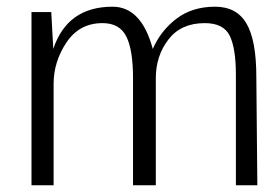

<svg xmlns="http://www.w3.org/2000/svg" viewBox="-20 -553 829 573"><path d="M684 0V-330Q684 -409 665.5 -446.5Q647 -484 591 -484Q520 -484 482.5 -435Q445 -386 445 -320V0H377V-320Q377 -404 357 -444Q337 -484 286 -484Q217 -484 178.5 -426.5Q140 -369 140 -303V0H74V-517H133L139 -407Q181 -533 316 -533Q402 -533 436 -407Q460 -462 507 -497.5Q554 -533 622 -533Q686 -533 715.5 -483Q745 -433 745 -323L748 0Z"/></svg>

Font: Afta sans
Style: Regular
Weight: 400
Designer: par.qink
Foundry: Oriol Esparraguera Font
Version: Version 1.000